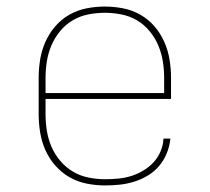

<svg xmlns="http://www.w3.org/2000/svg" viewBox="-20 -558 640 586"><path d="M301 8Q273 8 245 2.5Q217 -3 192.5 -17Q168 -31 149 -52.5Q130 -74 118.5 -100Q107 -126 102.5 -154Q98 -182 98 -210V-320Q98 -348 102.5 -376Q107 -404 118.5 -430Q130 -456 148.5 -477.5Q167 -499 191.5 -513Q216 -527 244 -532.5Q272 -538 300 -538Q328 -538 356 -532.5Q384 -527 408.5 -513Q433 -499 451.5 -477.5Q470 -456 481.5 -430Q493 -404 497.5 -376Q502 -348 502 -320V-256H119V-210Q119 -184 123 -159Q127 -134 137 -110.5Q147 -87 164 -67Q181 -47 203 -34Q225 -21 250.5 -16Q276 -11 301 -11Q321 -11 341.5 -13Q362 -15 381 -21Q400 -27 417.5 -37.5Q435 -48 448.5 -62.5Q462 -77 470 -96Q478 -115 479 -135H500Q498 -113 489.5 -91.5Q481 -70 466.5 -52.5Q452 -35 432.5 -23Q413 -11 391 -4Q369 3 346.5 5.5Q324 8 301 8ZM119 -274H481V-320Q481 -345 477 -370.5Q473 -396 463 -419.5Q453 -443 436.5 -463Q420 -483 398 -496Q376 -509 350.5 -514Q325 -519 300 -519Q275 -519 249.5 -514Q224 -509 202 -496Q180 -483 163.5 -463Q147 -443 137 -419.5Q127 -396 123 -370.5Q119 -345 119 -320Z"/></svg>

Font: Iosevka Slab Thin Extended
Style: Regular
Weight: 100
Width: 7
Monospace: yes
Designer: Belleve Invis
Foundry: Belleve Invis
Version: Version 11.1.1; ttfautohint (v1.8.3)